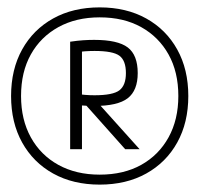

<svg xmlns="http://www.w3.org/2000/svg" viewBox="-20 -760 540 520"><path d="M250 -260Q178 -260 124 -290Q70 -320 40 -374Q10 -428 10 -500Q10 -572 40 -626Q70 -680 124 -710Q178 -740 250 -740Q322 -740 376 -710Q430 -680 460 -626Q490 -572 490 -500Q490 -428 460 -374Q430 -320 376 -290Q322 -260 250 -260ZM250 -287Q315 -287 362.5 -313.5Q410 -340 436.5 -388Q463 -436 463 -500Q463 -565 436.5 -612.5Q410 -660 362.5 -686.5Q315 -713 250 -713Q186 -713 138 -686.5Q90 -660 63.5 -612.5Q37 -565 37 -500Q37 -436 63.5 -388Q90 -340 138 -313.5Q186 -287 250 -287ZM170 -647Q190 -650 205.5 -651Q221 -652 235 -652Q299 -652 326 -631.5Q353 -611 353 -562Q353 -515 326 -494Q299 -473 235 -473Q221 -473 208 -474Q195 -475 176 -476L181 -506Q199 -504 211 -503Q223 -502 236 -502Q286 -502 303.5 -515.5Q321 -529 321 -562Q321 -596 303.5 -609Q286 -622 236 -622Q222 -622 209 -621Q196 -620 180 -618L202 -643V-356H170ZM319 -356 196 -494H234L358 -356Z"/></svg>

Font: M PLUS Code Latin ExtraLight
Style: Regular
Weight: 250
Designer: Coji Morishita
Foundry: UNDERFOREST DESIGN
Version: Version 1.002; ttfautohint (v1.8.3)